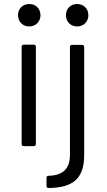

<svg xmlns="http://www.w3.org/2000/svg" viewBox="-20 -730 532 958"><path d="M126 -598C158 -598 182 -622 182 -654C182 -687 158 -710 126 -710C93 -710 70 -687 70 -654C70 -622 93 -598 126 -598ZM365 -598C397 -598 421 -622 421 -654C421 -687 397 -710 365 -710C332 -710 309 -687 309 -654C309 -622 332 -598 365 -598ZM98 -1H149C155 -1 159 -5 159 -11V-497C159 -503 155 -507 149 -507H98C92 -507 88 -503 88 -497V-11C88 -5 92 -1 98 -1ZM222 208C348 207 400 157 400 44V-496C400 -502 396 -506 390 -506H339C333 -506 329 -502 329 -496V44C329 111 294 146 222 147C216 147 212 151 212 157V198C212 204 216 208 222 208Z"/></svg>

Font: Elastic
Style: elastic
Weight: 400
Designer: Jeremy Tribby
Foundry: Tribby Type
Version: Version 1.422;hotconv 1.0.109;makeotfexe 2.5.65596